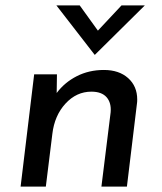

<svg xmlns="http://www.w3.org/2000/svg" viewBox="-20 -688 596 708"><path d="M486 -321Q486 -311 485 -306L448 0H354L388 -274Q391 -309 373 -329.5Q355 -350 317 -350Q262 -350 221.5 -306Q181 -262 173 -194L149 0H56L106 -414H190L189 -345Q218 -384 263 -407Q308 -430 363 -430Q419 -430 452.5 -400Q486 -370 486 -321ZM514 -668 330 -486H329L188 -668H274L341 -575L428 -668Z"/></svg>

Font: Josefin Sans
Style: Italic
Weight: 400
Italic angle: -7°
Designer: Santiago Orozco
Foundry: Typemade
Version: Version 2.000